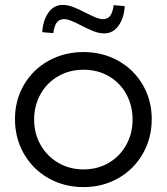

<svg xmlns="http://www.w3.org/2000/svg" viewBox="-20 -751 679 782"><path d="M41 -266Q41 -343 77.5 -405.5Q114 -468 178 -503.5Q242 -539 320 -539Q398 -539 461.5 -503.5Q525 -468 561.5 -405.5Q598 -343 598 -266Q598 -188 561.5 -124.5Q525 -61 461.5 -25Q398 11 320 11Q242 11 178 -25Q114 -61 77.5 -124.5Q41 -188 41 -266ZM520 -264Q520 -321 494.5 -367.5Q469 -414 423.5 -440.5Q378 -467 320 -467Q263 -467 217 -440.5Q171 -414 145 -367.5Q119 -321 119 -264Q119 -207 145.5 -160.5Q172 -114 218 -87.5Q264 -61 320 -61Q377 -61 422.5 -87.5Q468 -114 494 -160.5Q520 -207 520 -264ZM235 -731Q256 -731 278 -722.5Q300 -714 331 -698Q357 -685 372 -679Q387 -673 399 -673Q419 -673 429 -687Q439 -701 443 -730L488 -726Q485 -677 462.5 -646Q440 -615 405 -615Q384 -615 362 -623.5Q340 -632 309 -648Q284 -661 268.5 -667Q253 -673 241 -673Q221 -673 211 -659Q201 -645 197 -616L152 -620Q155 -669 177.5 -700Q200 -731 235 -731Z"/></svg>

Font: Lexend HM
Style: Regular
Weight: 400
Designer: Bonnie Shaver-Troup, Thomas Jockin, Octavio Pardo
Foundry: Lexend
Version: Version 1.091